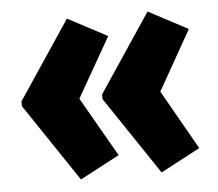

<svg xmlns="http://www.w3.org/2000/svg" viewBox="-41 -564 643 567"><g transform="rotate(-5 280.0 -280.5)"><path d="M22 -287V-273L177 -42L294 -104L193 -280L294 -457L177 -519ZM261 -287V-273L416 -42L533 -104L433 -280L533 -457L416 -519Z"/></g></svg>

Font: Noto Sans Gujarati ExtraCondensed Black
Style: Regular
Weight: 900
Width: 2
Designer: Jelle Bosma - Monotype Design Team, Universal Thirst
Foundry: Monotype Imaging Inc.
Version: Version 2.106